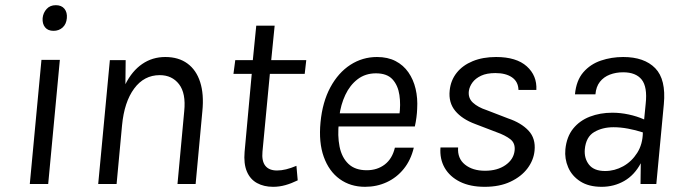

<svg xmlns="http://www.w3.org/2000/svg" viewBox="-20 -710 2630 741"><path d="M186.5 -591Q165 -591 154 -604.5Q143 -618 144.5 -640Q146.5 -660.5 159.8 -675.2Q173 -690 195.5 -690Q217.5 -690 228.8 -676Q240 -662 238 -640Q236 -617 221.8 -604Q207.5 -591 186.5 -591ZM95 0 140 -479H211L166 0Z M359 0 404 -478H465L464 -385Q489.5 -436 528.8 -463Q568 -490 618 -490Q669 -490 703.2 -465Q737.5 -440 752.5 -393.2Q767.5 -346.5 761 -281L735 0H665L691 -281Q698 -350 671 -385Q644 -420 596.5 -420Q536 -420 497.8 -368.2Q459.5 -316.5 451 -226L430 0Z M1034 11Q998.5 11 972 -3.5Q945.5 -18 932.8 -48Q920 -78 924 -124L953 -440.5L973.5 -425H881L888 -478H978.5L953.5 -455.5L969 -611H1040L1024.5 -455.5L1004.5 -478H1162L1156 -425H998.5L1023 -440.5L993 -125Q989.5 -88.5 1004 -70.2Q1018.5 -52 1049 -52Q1066 -52 1084.2 -56.5Q1102.5 -61 1124 -70L1129 -14Q1104.5 -2 1081.2 4.5Q1058 11 1034 11Z M1389 11Q1332.5 11 1291 -19Q1249.5 -49 1229.5 -104.8Q1209.5 -160.5 1217 -238Q1224.5 -316.5 1255 -373Q1285.5 -429.5 1332.2 -459.8Q1379 -490 1435 -490Q1476.5 -490 1506.8 -474.2Q1537 -458.5 1556.2 -430.8Q1575.5 -403 1584 -367Q1592.5 -331 1590 -290Q1589.5 -274.5 1587.2 -257Q1585 -239.5 1581 -222H1263.5L1288 -238.5Q1282 -186.5 1290.5 -144.2Q1299 -102 1324.8 -77.5Q1350.5 -53 1395.5 -53Q1436 -53 1465 -75.2Q1494 -97.5 1504 -140H1577Q1565.5 -92 1538.2 -58.2Q1511 -24.5 1472.5 -6.8Q1434 11 1389 11ZM1289.5 -261 1270.5 -272.5H1545.5L1521 -263.5Q1527 -306 1521.5 -343.2Q1516 -380.5 1494.8 -403.8Q1473.5 -427 1431 -427Q1390 -427 1360.2 -404.2Q1330.5 -381.5 1312.8 -343.8Q1295 -306 1289.5 -261Z M1850.5 11Q1794.5 11 1755.2 -8.5Q1716 -28 1696.2 -62.2Q1676.5 -96.5 1680 -141H1748Q1745 -98.5 1774.5 -74.8Q1804 -51 1852 -51Q1899.5 -51 1930.8 -72.8Q1962 -94.5 1966 -128Q1969.5 -157 1949.8 -172.5Q1930 -188 1896 -200L1815 -231Q1763.5 -250 1737 -282Q1710.5 -314 1715.5 -361Q1719.5 -400 1742.5 -429Q1765.5 -458 1804.5 -474Q1843.5 -490 1894.5 -490Q1973 -490 2013 -454Q2053 -418 2050 -363H1981Q1980 -395 1956 -411.5Q1932 -428 1892 -428Q1858.5 -428 1836.8 -417.8Q1815 -407.5 1803.5 -391.8Q1792 -376 1789.5 -359Q1786 -331.5 1805.2 -313.8Q1824.5 -296 1858 -285L1941 -253Q1991.5 -236 2019.8 -205.8Q2048 -175.5 2043 -128Q2039.5 -92 2015.8 -60.2Q1992 -28.5 1950.2 -8.8Q1908.5 11 1850.5 11Z M2302 11Q2252 11 2219.5 -10Q2187 -31 2172.8 -64.2Q2158.5 -97.5 2162 -134Q2167 -182.5 2192 -213.5Q2217 -244.5 2256.5 -259.8Q2296 -275 2343 -275Q2374.5 -275 2406.2 -268.2Q2438 -261.5 2466 -249L2472 -310Q2479 -374.5 2456.5 -402.8Q2434 -431 2385 -431Q2357 -431 2333.5 -422Q2310 -413 2295.2 -394.2Q2280.5 -375.5 2278 -346H2199Q2204 -399.5 2231.2 -431Q2258.5 -462.5 2299.2 -476.2Q2340 -490 2385 -490Q2466.5 -490 2508.8 -446.8Q2551 -403.5 2542 -308L2513 0H2452Q2452 -20.5 2452.5 -40.2Q2453 -60 2453 -80Q2428.5 -34 2389 -11.5Q2349.5 11 2302 11ZM2315.5 -50Q2352 -50 2385 -68.2Q2418 -86.5 2439.2 -120Q2460.5 -153.5 2461 -199Q2433.5 -208 2404 -213.5Q2374.5 -219 2348 -219Q2304.5 -219 2273 -200.2Q2241.5 -181.5 2237 -134Q2234 -99 2253.2 -74.5Q2272.5 -50 2315.5 -50Z"/></svg>

Font: Karla
Style: Italic
Weight: 400
Italic angle: -8°
Designer: Jonathan Pinhorn
Version: Version 2.004;gftools[0.9.33]